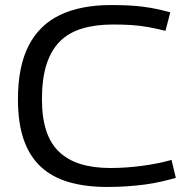

<svg xmlns="http://www.w3.org/2000/svg" viewBox="-20 -730 752 760"><path d="M51 -337Q51 -467 93.5 -549.5Q136 -632 218 -671Q300 -710 420 -710Q457 -710 487.5 -708.5Q518 -707 545.5 -703.5Q573 -700 599.5 -694.5Q626 -689 654 -681L635 -608Q599 -617 565.5 -623Q532 -629 498 -631Q464 -633 427 -633Q358 -633 305 -617Q252 -601 217 -566Q182 -531 164 -474.5Q146 -418 146 -338Q146 -265 163 -213Q180 -161 214.5 -128.5Q249 -96 299.5 -80.5Q350 -65 417 -65Q478 -65 542 -73.5Q606 -82 659 -97L676 -26Q648 -18 617.5 -11Q587 -4 553 0.5Q519 5 482 7.5Q445 10 404 10Q319 10 253 -9Q187 -28 142 -69.5Q97 -111 74 -177Q51 -243 51 -337Z"/></svg>

Font: Georama SemiExpanded
Style: Regular
Weight: 400
Width: 6
Designer: Jean-Baptiste Levee
Foundry: Production Type
Version: Version 1.001